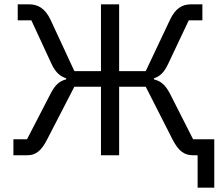

<svg xmlns="http://www.w3.org/2000/svg" viewBox="-20 -718 1026 888"><path d="M894 0V150H971V-74H873L767 -283C744 -328 722 -343 692 -351V-356C718 -364 738 -381 757 -421L853 -624H916V-698H864C822 -698 791 -679 766 -626L654 -389H531V-698H447V-389H324L214 -626C189 -679 156 -698 114 -698H62V-624H125L219 -421C238 -381 260 -364 286 -356V-351C256 -343 236 -328 213 -283L105 -74H42V0H106C144 0 170 -18 198 -73L324 -317H447V0H531V-317H654L778 -73C806 -18 834 0 872 0Z"/></svg>

Font: Braiins Sans
Style: Regular
Weight: 400
Designer: Mike Abbink, Paul van der Laan, Pieter van Rosmalen, Jiri Chlebus, Lubos Buracinsky
Foundry: Bold Monday, Sudetype
Version: Version 1.000;hotconv 1.0.109;makeotfexe 2.5.65596